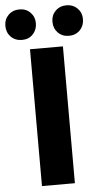

<svg xmlns="http://www.w3.org/2000/svg" viewBox="-99 -1002 548 1040"><g transform="rotate(-5 175.0 -482.0)"><path d="M86 -744H265V0H86ZM-13 -822Q-36 -846 -36 -882Q-36 -917 -13 -940Q11 -964 48 -964Q84 -964 107 -940Q130 -917 130 -882Q130 -846 107 -822Q84 -798 48 -798Q11 -798 -13 -822ZM243 -822Q220 -846 220 -882Q220 -917 243 -940Q267 -964 303 -964Q339 -964 363 -940Q386 -917 386 -882Q386 -846 363 -822Q339 -798 303 -798Q267 -798 243 -822Z"/></g></svg>

Font: Source Han Sans CN Heavy
Style: Bold
Weight: 900
Designer: Ryoko NISHIZUKA (kana & ideographs); Paul D. Hunt (Latin, Greek & Cyrillic); Wenlong ZHANG (bopomofo); Sandoll Communica
Foundry: Adobe Systems Incorporated
Version: Version 1.000;PS 1;hotconv 1.0.78;makeotf.lib2.5.61930